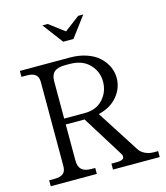

<svg xmlns="http://www.w3.org/2000/svg" viewBox="-132 -1025 976 1126"><g transform="rotate(-15 356.0 -462.0)"><path d="M337.9 -362.8Q409.7 -362.8 450 -407.7Q490.2 -452.6 490.2 -514.2Q490.2 -575.2 447.3 -619.6Q404.3 -664.1 327.1 -664.1H298.8Q254.9 -664.1 234.4 -646.2Q213.9 -628.4 213.9 -590.8V-362.8ZM35.2 0V-36.1H67.9Q103.5 -36.1 120.4 -50Q137.2 -64 137.2 -94.2V-606Q137.2 -636.2 120.4 -650.1Q103.5 -664.1 67.9 -664.1H35.2V-700.2H337.9Q394.5 -700.2 440.4 -684.3Q486.3 -668.5 514.6 -641.8Q543 -615.2 558.1 -582.5Q573.2 -549.8 573.2 -514.2Q573.2 -453.1 532.5 -403.6Q491.7 -354 417 -335.9L581.1 -80.1Q593.8 -59.6 617.7 -47.9Q641.6 -36.1 670.9 -36.1H696.8V0H413.1V-36.1H446.8Q477.5 -36.1 486.6 -47.6Q495.6 -59.1 481.9 -80.1L328.1 -327.1H213.9V-108.9Q213.9 -71.3 232.7 -53.7Q251.5 -36.1 292 -36.1H314.9V0ZM231.9 -923.8H264.2L356.9 -854L449.2 -923.8H480L387.2 -799.8H325.2Z"/></g></svg>

Font: LT Superior Serif
Style: Regular
Weight: 400
Designer: Daniel Lyons
Foundry: LyonsType
Version: Version 2.120;FEAKit 1.0